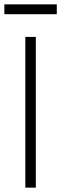

<svg xmlns="http://www.w3.org/2000/svg" viewBox="-21 -859 280 879"><path d="M95 0V-690H143V0ZM-1 -794V-839H239V-794Z"/></svg>

Font: Oxanium ExtraLight ExtraLight
Style: Regular
Weight: 250
Version: Version 2.000